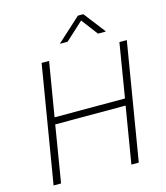

<svg xmlns="http://www.w3.org/2000/svg" viewBox="-134 -1047 995 1150"><g transform="rotate(-15 363.0 -472.5)"><path d="M54.2 0 174.8 -727.5H221.2L165.5 -392.6H602.1L657.2 -727.5H703.1L582.5 0H536.6L594.7 -350.6H158.2L100.6 0ZM357.9 -809.6H311.5L312 -812L458 -944.8H491.7L594.2 -812L593.3 -809.6H546.4L469.2 -911.6Z"/></g></svg>

Font: Inter 18pt ExtraLight
Style: Italic
Weight: 250
Italic angle: -9.3988°
Designer: Rasmus Andersson
Foundry: rsms
Version: Version 4.001;git-66647c0bb